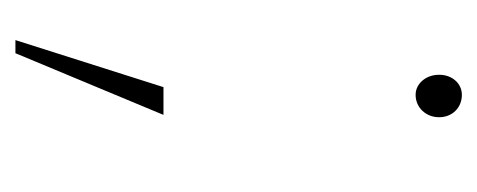

<svg xmlns="http://www.w3.org/2000/svg" viewBox="-205 -293 619 249"><g transform="rotate(90 104.5 -168.5)"><path d="M103 -398C120 -398 132 -412 132 -428V-429C132 -445 120 -458 103 -458C88 -458 77 -445 77 -429V-428C77 -412 88 -398 103 -398ZM32 121H49L129 -71H93Z"/></g></svg>

Font: Fixel Display Thin
Style: Regular
Weight: 100
Designer: AlfaBravo + MacPaw
Foundry: Kyrylo Tkachov, Marchela Mozhyna, Serhii Makarenko, Maria Weinstein, Zakhar Kryvoshyya
Version: Version 1.211